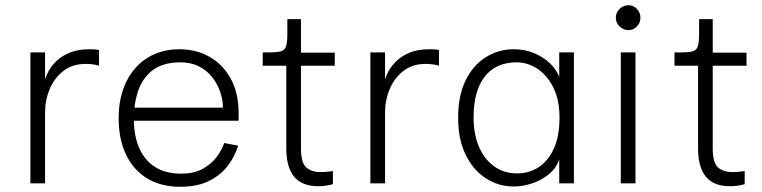

<svg xmlns="http://www.w3.org/2000/svg" viewBox="-20 -700 2910 733"><path d="M96 0V-500H152V-396Q155 -409 165.5 -428.5Q176 -448 195.5 -467Q215 -486 246 -499Q277 -512 322 -512Q331 -512 340 -511.5Q349 -511 358 -509V-449Q346 -453 333 -454.5Q320 -456 306 -456Q257 -456 222.5 -429.5Q188 -403 170 -360.5Q152 -318 152 -270V0Z M668 13Q595 13 542.5 -18.5Q490 -50 461.5 -109Q433 -168 433 -248Q433 -310 450 -358.5Q467 -407 498 -441.5Q529 -476 571.5 -494Q614 -512 665 -512Q729 -512 780 -483Q831 -454 861 -399.5Q891 -345 891 -267V-239H480V-289H831Q831 -319 820.5 -349.5Q810 -380 790 -405.5Q770 -431 739.5 -446.5Q709 -462 669 -462Q604 -462 565 -433.5Q526 -405 508.5 -356Q491 -307 491 -245Q491 -182 511.5 -135Q532 -88 572 -62.5Q612 -37 672 -37Q720 -37 753 -55Q786 -73 806.5 -100Q827 -127 836 -154L889 -144Q877 -103 849.5 -67Q822 -31 777.5 -9Q733 13 668 13Z M1196 11Q1132 11 1102.5 -26Q1073 -63 1073 -133V-449H983V-500H1006Q1037 -500 1052 -504Q1067 -508 1072 -523Q1077 -538 1077 -570V-627H1129V-499H1258V-449H1129V-134Q1129 -79 1149 -61Q1169 -43 1205 -43Q1215 -43 1227 -44Q1239 -45 1251 -47V3Q1238 7 1223 9Q1208 11 1196 11Z M1394 0V-500H1450V-396Q1453 -409 1463.5 -428.5Q1474 -448 1493.5 -467Q1513 -486 1544 -499Q1575 -512 1620 -512Q1629 -512 1638 -511.5Q1647 -511 1656 -509V-449Q1644 -453 1631 -454.5Q1618 -456 1604 -456Q1555 -456 1520.5 -429.5Q1486 -403 1468 -360.5Q1450 -318 1450 -270V0Z M1941 12Q1883 12 1834.5 -19.5Q1786 -51 1757.5 -109.5Q1729 -168 1729 -250Q1729 -335 1757.5 -393Q1786 -451 1834.5 -481.5Q1883 -512 1941 -512Q1984 -512 2019.5 -497Q2055 -482 2080 -458Q2105 -434 2115 -406V-500H2171V0H2115V-92Q2104 -58 2075 -34.5Q2046 -11 2010 0.5Q1974 12 1941 12ZM1953 -38Q2001 -38 2037.5 -62.5Q2074 -87 2095 -134Q2116 -181 2116 -250Q2116 -321 2091.5 -368Q2067 -415 2030 -438.5Q1993 -462 1953 -462Q1897 -462 1860 -435.5Q1823 -409 1805.5 -362Q1788 -315 1788 -252Q1788 -188 1808.5 -140Q1829 -92 1866.5 -65Q1904 -38 1953 -38Z M2379 -585Q2360 -585 2345.5 -599Q2331 -613 2331 -632Q2331 -652 2345.5 -666Q2360 -680 2379 -680Q2398 -680 2411.5 -666Q2425 -652 2425 -632Q2425 -613 2411.5 -599Q2398 -585 2379 -585ZM2350 0V-500H2406V0Z M2768 11Q2704 11 2674.5 -26Q2645 -63 2645 -133V-449H2555V-500H2578Q2609 -500 2624 -504Q2639 -508 2644 -523Q2649 -538 2649 -570V-627H2701V-499H2830V-449H2701V-134Q2701 -79 2721 -61Q2741 -43 2777 -43Q2787 -43 2799 -44Q2811 -45 2823 -47V3Q2810 7 2795 9Q2780 11 2768 11Z"/></svg>

Font: Inclusive Sans Light
Style: Regular
Weight: 300
Designer: Olivia King
Foundry: Olivia King
Version: Version 2.004